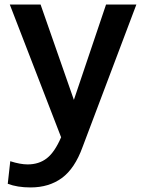

<svg xmlns="http://www.w3.org/2000/svg" viewBox="-20 -571 628 842"><path d="M578 -551 342 74Q308 168 251.5 209.5Q195 251 114 251Q56 251 14 235L25 136Q69 150 101 150Q151 150 185.5 123Q220 96 248 31L23 -551H158L304 -133L445 -551Z"/></svg>

Font: MartelSansBold
Style: Bold
Weight: 700
Designer: Dan Reynolds and Mathieu Réguer
Foundry: Dan Reynolds and Mathieu Réguer
Version: Version 1.002; ttfautohint (v1.1) -l 5 -r 5 -G 72 -x 0 -D la